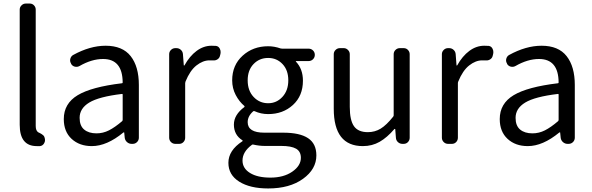

<svg xmlns="http://www.w3.org/2000/svg" viewBox="-20 -816 3360 1089"><path d="M188.5 12.7Q91.8 12.7 91.8 -108.4V-761.7Q91.8 -775.4 102.1 -785.6Q112.3 -795.9 127 -795.9H148.4Q163.1 -795.9 172.9 -785.6Q182.6 -775.4 182.6 -761.7V-101.6Q182.6 -74.2 197.3 -65.4Q200.2 -64.5 206.5 -61Q212.9 -57.6 215.8 -55.7Q218.8 -53.7 223.1 -50.3Q227.5 -46.9 230 -43Q232.4 -39.1 233.4 -34.2L234.4 -29.3Q235.4 -25.4 235.4 -21.5Q235.4 -10.7 229.5 -2Q221.7 10.7 207 12.7Q198.2 12.7 188.5 12.7Z M501 12.7Q430.7 12.7 386.2 -28.3Q341.8 -69.3 341.8 -140.6Q341.8 -228.5 420.4 -275.9Q499 -323.2 671.9 -343.8Q675.8 -343.8 675.8 -348.6Q674.8 -481.4 564.5 -481.4Q500 -481.4 430.7 -441.4Q418 -434.6 404.3 -438Q390.6 -441.4 383.8 -453.1L382.8 -456.1Q375 -468.8 378.9 -482.9Q382.8 -497.1 394.5 -503.9Q490.2 -556.6 579.1 -556.6Q674.8 -556.6 721.2 -497.6Q767.6 -438.5 767.6 -334V-35.2Q767.6 -20.5 757.3 -10.3Q747.1 0 732.4 0H726.6Q711.9 0 700.7 -9.8Q689.5 -19.5 687.5 -34.2L684.6 -63.5Q684.6 -65.4 683.1 -65.4Q681.6 -65.4 679.7 -64.5Q585.9 12.7 501 12.7ZM527.3 -59.6Q564.5 -59.6 598.1 -76.7Q631.8 -93.8 672.9 -128.9Q675.8 -131.8 675.8 -136.7V-279.3Q675.8 -283.2 672.9 -283.2Q672.9 -283.2 671.9 -283.2Q541 -267.6 486.3 -234.4Q431.6 -201.2 431.6 -147.5Q431.6 -102.5 457.5 -81.1Q483.4 -59.6 527.3 -59.6Z M974.6 0Q960 0 949.7 -10.3Q939.5 -20.5 939.5 -35.2V-508.8Q939.5 -522.5 949.7 -532.7Q960 -543 974.6 -543H980.5Q995.1 -543 1005.9 -533.2Q1016.6 -523.4 1017.6 -508.8L1022.5 -445.3Q1022.5 -444.3 1023.9 -444.3Q1025.4 -444.3 1026.4 -445.3Q1055.7 -498 1095.2 -527.3Q1134.8 -556.6 1179.7 -556.6Q1194.3 -556.6 1205.1 -555.7Q1219.7 -553.7 1226.6 -540Q1231.4 -531.2 1231.4 -520.5Q1231.4 -515.6 1230.5 -510.7L1227.5 -499Q1224.6 -486.3 1212.9 -479Q1201.2 -471.7 1187.5 -473.6Q1178.7 -473.6 1168 -473.6Q1130.9 -473.6 1094.2 -444.8Q1057.6 -416 1032.2 -353.5Q1030.3 -348.6 1030.3 -344.7V-35.2Q1030.3 -20.5 1020.5 -10.3Q1010.7 0 996.1 0Z M1501 252.9Q1398.4 252.9 1336.9 214.4Q1275.4 175.8 1275.4 107.4Q1275.4 37.1 1354.5 -14.6Q1356.4 -15.6 1356.4 -17.6Q1356.4 -19.5 1354.5 -20.5Q1306.6 -50.8 1306.6 -109.4Q1306.6 -165 1366.2 -209Q1367.2 -210 1367.2 -211.9Q1367.2 -213.9 1366.2 -214.8Q1336.9 -239.3 1316.9 -277.3Q1296.9 -315.4 1296.9 -360.4Q1296.9 -446.3 1356 -500Q1415 -553.7 1501 -553.7Q1536.1 -553.7 1572.3 -541Q1577.1 -540 1581.1 -540H1730.5Q1745.1 -540 1755.4 -529.8Q1765.6 -519.5 1765.6 -504.9Q1765.6 -490.2 1755.4 -480Q1745.1 -469.7 1730.5 -469.7H1659.2Q1658.2 -469.7 1657.7 -468.8Q1657.2 -467.8 1658.2 -466.8Q1698.2 -424.8 1698.2 -358.4Q1698.2 -272.5 1641.6 -220.7Q1585 -168.9 1501 -168.9Q1460 -168.9 1423.8 -185.5Q1419.9 -187.5 1416 -184.6Q1384.8 -157.2 1384.8 -123Q1384.8 -63.5 1479.5 -63.5H1585.9Q1680.7 -63.5 1727.5 -32.2Q1774.4 -1 1774.4 65.4Q1774.4 143.6 1698.7 198.2Q1623 252.9 1501 252.9ZM1501 -230.5Q1548.8 -230.5 1582 -266.6Q1615.2 -302.7 1615.2 -360.4Q1615.2 -418 1582.5 -452.6Q1549.8 -487.3 1501 -487.3Q1451.2 -487.3 1418 -452.6Q1384.8 -418 1384.8 -360.4Q1384.8 -301.8 1418.5 -266.1Q1452.1 -230.5 1501 -230.5ZM1513.7 191.4Q1588.9 191.4 1637.7 157.7Q1686.5 124 1686.5 79.1Q1686.5 43 1659.2 27.3Q1631.8 11.7 1575.2 11.7H1481.4Q1450.2 11.7 1416 3.9Q1415 3.9 1413.1 3.9Q1410.2 3.9 1408.2 5.9Q1355.5 44.9 1355.5 94.7Q1355.5 138.7 1397.9 165Q1440.4 191.4 1513.7 191.4Z M2038.1 12.7Q1873 12.7 1873 -199.2V-508.8Q1873 -522.5 1883.3 -532.7Q1893.6 -543 1908.2 -543H1929.7Q1943.4 -543 1953.6 -532.7Q1963.9 -522.5 1963.9 -508.8V-210Q1963.9 -133.8 1987.8 -100.1Q2011.7 -66.4 2066.4 -66.4Q2106.4 -66.4 2139.2 -86.4Q2171.9 -106.4 2210 -154.3Q2212.9 -158.2 2212.9 -162.1V-508.8Q2212.9 -522.5 2223.1 -532.7Q2233.4 -543 2248 -543H2269.5Q2284.2 -543 2293.9 -532.7Q2303.7 -522.5 2303.7 -508.8V-35.2Q2303.7 -20.5 2293.9 -10.3Q2284.2 0 2269.5 0H2262.7Q2248 0 2237.3 -9.8Q2226.6 -19.5 2225.6 -34.2L2221.7 -84Q2220.7 -85 2219.2 -85Q2217.8 -85 2216.8 -84Q2175.8 -36.1 2133.3 -11.7Q2090.8 12.7 2038.1 12.7Z M2521.5 0Q2506.8 0 2496.6 -10.3Q2486.3 -20.5 2486.3 -35.2V-508.8Q2486.3 -522.5 2496.6 -532.7Q2506.8 -543 2521.5 -543H2527.3Q2542 -543 2552.7 -533.2Q2563.5 -523.4 2564.5 -508.8L2569.3 -445.3Q2569.3 -444.3 2570.8 -444.3Q2572.3 -444.3 2573.2 -445.3Q2602.5 -498 2642.1 -527.3Q2681.6 -556.6 2726.6 -556.6Q2741.2 -556.6 2752 -555.7Q2766.6 -553.7 2773.4 -540Q2778.3 -531.2 2778.3 -520.5Q2778.3 -515.6 2777.3 -510.7L2774.4 -499Q2771.5 -486.3 2759.8 -479Q2748 -471.7 2734.4 -473.6Q2725.6 -473.6 2714.8 -473.6Q2677.7 -473.6 2641.1 -444.8Q2604.5 -416 2579.1 -353.5Q2577.1 -348.6 2577.1 -344.7V-35.2Q2577.1 -20.5 2567.4 -10.3Q2557.6 0 2543 0Z M2973.6 12.7Q2903.3 12.7 2858.9 -28.3Q2814.5 -69.3 2814.5 -140.6Q2814.5 -228.5 2893.1 -275.9Q2971.7 -323.2 3144.5 -343.8Q3148.4 -343.8 3148.4 -348.6Q3147.5 -481.4 3037.1 -481.4Q2972.7 -481.4 2903.3 -441.4Q2890.6 -434.6 2877 -438Q2863.3 -441.4 2856.4 -453.1L2855.5 -456.1Q2847.7 -468.8 2851.6 -482.9Q2855.5 -497.1 2867.2 -503.9Q2962.9 -556.6 3051.8 -556.6Q3147.5 -556.6 3193.8 -497.6Q3240.2 -438.5 3240.2 -334V-35.2Q3240.2 -20.5 3230 -10.3Q3219.7 0 3205.1 0H3199.2Q3184.6 0 3173.3 -9.8Q3162.1 -19.5 3160.2 -34.2L3157.2 -63.5Q3157.2 -65.4 3155.8 -65.4Q3154.3 -65.4 3152.3 -64.5Q3058.6 12.7 2973.6 12.7ZM3000 -59.6Q3037.1 -59.6 3070.8 -76.7Q3104.5 -93.8 3145.5 -128.9Q3148.4 -131.8 3148.4 -136.7V-279.3Q3148.4 -283.2 3145.5 -283.2Q3145.5 -283.2 3144.5 -283.2Q3013.7 -267.6 2959 -234.4Q2904.3 -201.2 2904.3 -147.5Q2904.3 -102.5 2930.2 -81.1Q2956.1 -59.6 3000 -59.6Z"/></svg>

Font: Gen Jyuu GothicL Regular
Style: Regular
Weight: 400
Designer: [Source Han Sans]
Ryoko NISHIZUKA  (kana & ideographs); Paul D. Hunt (Latin, Greek & Cyrillic); Wenlong ZHANG  (bopomofo
Version: Version 1.002.20150607